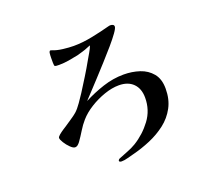

<svg xmlns="http://www.w3.org/2000/svg" viewBox="-125 -889 1251 1107"><g transform="rotate(-20 500.0 -335.0)"><path d="M825 -263Q825 -197 798.5 -148Q772 -99 728 -65Q684 -31 630 -8Q576 15 520 29Q502 33 482 39Q462 45 443 45Q439 45 434 43.5Q429 42 429 36Q429 33 432.5 29.5Q436 26 439 25Q465 14 493 3.5Q521 -7 546 -22Q608 -60 652 -119Q696 -178 696 -254Q696 -310 664.5 -341.5Q633 -373 577 -373Q535 -373 487.5 -356.5Q440 -340 397.5 -313.5Q355 -287 327 -255Q305 -230 287.5 -201Q270 -172 250 -144Q245 -137 237 -130Q229 -123 219 -123Q208 -123 191.5 -139Q175 -155 162.5 -175Q150 -195 150 -205Q150 -212 162.5 -222.5Q175 -233 189.5 -242.5Q204 -252 209 -255Q226 -267 249 -282Q272 -297 287 -310Q305 -326 325.5 -355.5Q346 -385 359 -405Q385 -446 410.5 -487Q436 -528 460 -571Q469 -587 481.5 -608Q494 -629 500 -646Q496 -645 491 -643Q486 -641 481 -639Q465 -632 447.5 -627Q430 -622 413 -617Q385 -611 354.5 -606Q324 -601 295 -601Q274 -601 269.5 -603.5Q265 -606 265 -624Q265 -638 265 -654.5Q265 -671 267 -686Q268 -690 270 -693.5Q272 -697 276 -697Q279 -697 283 -695Q309 -684 346.5 -679.5Q384 -675 412 -675Q466 -675 525.5 -687Q585 -699 637 -713Q640 -714 643 -714.5Q646 -715 650 -715Q658 -715 665 -711.5Q672 -708 672 -699Q672 -689 653.5 -663Q635 -637 604.5 -601.5Q574 -566 539 -527.5Q504 -489 470.5 -452.5Q437 -416 411.5 -389Q386 -362 375 -350Q432 -380 496 -401Q560 -422 624 -422Q676 -422 721.5 -407Q767 -392 796 -357Q825 -322 825 -263Z"/></g></svg>

Font: Kaisei Opti
Style: Bold
Weight: 700
Designer: Font-Kai, 金井和夫
Foundry: KAZUO KANAI
Version: Version 5.003